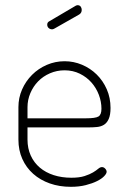

<svg xmlns="http://www.w3.org/2000/svg" viewBox="-20 -714 485 740"><path d="M229 -478Q264 -478 296 -464.5Q328 -451 352.5 -427Q377 -403 391.5 -370Q406 -337 406 -298Q406 -271 399 -255.5Q392 -240 380.5 -233Q369 -226 354 -224.5Q339 -223 323 -223H86V-176Q86 -142 98.5 -114.5Q111 -87 133.5 -68Q156 -49 187 -39Q218 -29 255 -29Q286 -29 306 -35.5Q326 -42 338.5 -49.5Q351 -57 358.5 -63.5Q366 -70 373 -70Q380 -70 385.5 -64Q391 -58 391 -52Q391 -45 381.5 -35Q372 -25 354 -16Q336 -7 310.5 -0.5Q285 6 253 6Q209 6 172 -7Q135 -20 108 -44Q81 -68 66 -101.5Q51 -135 51 -176V-301Q51 -337 65 -369Q79 -401 103.5 -425.5Q128 -450 160.5 -464Q193 -478 229 -478ZM311 -258Q348 -258 359.5 -265Q371 -272 371 -295Q371 -322 361 -348.5Q351 -375 332.5 -396Q314 -417 287.5 -430Q261 -443 229 -443Q199 -443 172.5 -431.5Q146 -420 127 -400.5Q108 -381 97 -355Q86 -329 86 -301V-258ZM190 -604Q185 -601 181 -601Q173 -601 167.5 -606Q162 -611 162 -619Q162 -628 170 -632L272 -692Q276 -694 279 -694Q287 -694 291 -688.5Q295 -683 295 -676Q295 -664 285 -658Z"/></svg>

Font: AkaAcidDosis
Style: ExtraLight
Weight: 250
Designer: Edgar Tolentino, Pablo Impallari, Igino Marini, Aka-Acid
Foundry: Edgar Tolentino, Pablo Impallari, Igino Marini, Aka-Acid
Version: Version 1.007